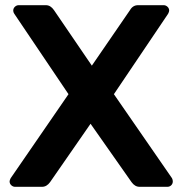

<svg xmlns="http://www.w3.org/2000/svg" viewBox="-20 -720 703 740"><path d="M38 0Q30 0 23.5 -6Q17 -12 17 -21Q17 -25 21 -33L244 -357L35 -667Q31 -673 31 -679Q31 -688 37.5 -694Q44 -700 52 -700H157Q175 -700 188 -681L334 -467L481 -681Q492 -700 512 -700H611Q619 -700 625.5 -694Q632 -688 632 -679Q632 -675 628 -667L419 -357L643 -33Q646 -27 646 -21Q646 -12 640 -6Q634 0 625 0H518Q500 0 487 -18L329 -243L173 -18Q160 0 142 0Z"/></svg>

Font: Rubik AZ
Style: Regular
Weight: 500
Designer: Hubert and Fischer
Foundry: Hubert & Fischer
Version: Version 2.000